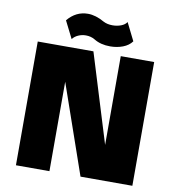

<svg xmlns="http://www.w3.org/2000/svg" viewBox="-98 -1020 1018 1108"><g transform="rotate(10 411.0 -466.5)"><path d="M561 -925.8 612.8 -821.8Q593.8 -795.9 559.6 -783Q525.4 -770 485.8 -770Q429.7 -770 391.1 -793.9Q367.7 -808.1 337.9 -808.1Q314.5 -808.1 293.5 -798.8Q272.5 -789.6 259.8 -772.9L209 -874Q257.8 -933.1 328.1 -933.1Q373.5 -933.1 424.8 -903.8Q447.3 -892.1 478 -892.1Q504.9 -892.1 527.8 -900.9Q550.8 -909.7 561 -925.8ZM556.2 -725.1H752V0H448.2L266.1 -523.9V0H69.8V-725.1H396L556.2 -205.1Z"/></g></svg>

Font: Stilu Bold
Style: Regular
Weight: 700
Designer: Genilson Lima Santos
Foundry: Genilson Lima Santos
Version: Version 1.200;PS 001.200;hotconv 1.0.88;makeotf.lib2.5.64775